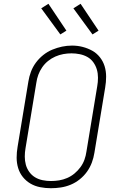

<svg xmlns="http://www.w3.org/2000/svg" viewBox="-20 -987 640 1015"><path d="M249 8Q220 8 192 2.5Q164 -3 141 -16.5Q118 -30 101 -51Q84 -72 76 -98.5Q68 -125 68 -153.5Q68 -182 73 -211L130 -556Q134 -582 143.5 -607.5Q153 -633 169.5 -655.5Q186 -678 208.5 -696Q231 -714 256.5 -724.5Q282 -735 308 -740.5Q334 -746 361 -746Q390 -746 417 -739Q444 -732 467.5 -719Q491 -706 508 -684.5Q525 -663 533 -637Q541 -611 541 -582Q541 -553 536 -524L479 -179Q475 -153 465.5 -127.5Q456 -102 440 -79.5Q424 -57 401.5 -39Q379 -21 353.5 -10.5Q328 0 301.5 4Q275 8 249 8ZM249 -30Q271 -30 292.5 -33.5Q314 -37 335 -46Q356 -55 374 -70Q392 -85 405.5 -103.5Q419 -122 426.5 -143Q434 -164 437 -186L494 -531Q498 -553 498 -576Q498 -599 492 -619.5Q486 -640 473.5 -657.5Q461 -675 442.5 -685.5Q424 -696 402 -700.5Q380 -705 358 -705Q336 -705 314.5 -701Q293 -697 272.5 -688Q252 -679 234 -664.5Q216 -650 203 -631Q190 -612 182.5 -591.5Q175 -571 172 -549L115 -204Q111 -182 111 -159.5Q111 -137 116.5 -116.5Q122 -96 134.5 -78.5Q147 -61 165 -50Q183 -39 205 -34.5Q227 -30 249 -30ZM469 -805 368 -943 406 -967 501 -825ZM299 -805 198 -943 236 -967 331 -825Z"/></svg>

Font: Iosevka Curly Slab XLtExObl
Style: Regular
Weight: 200
Width: 7
Italic angle: -9°
Monospace: yes
Designer: Belleve Invis
Foundry: Belleve Invis
Version: Version 11.0.0; ttfautohint (v1.8.3)